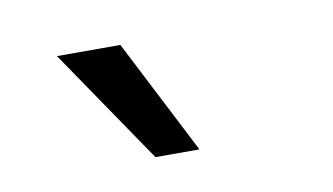

<svg xmlns="http://www.w3.org/2000/svg" viewBox="-37 -823 574 331"><g transform="rotate(-10 250.0 -657.5)"><path d="M213 -557 76 -758H187L290 -557Z"/></g></svg>

Font: NunitoSans_10ptSemiBold
Style: Regular
Weight: 600
Designer: Vernon Adams
Foundry: Vernon Adams
Version: Version 3.101;gftools[0.9.27]